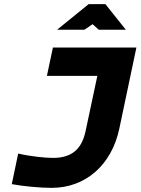

<svg xmlns="http://www.w3.org/2000/svg" viewBox="-20 -900 680 929"><path d="M236 -136C198 -136 129 -143 68 -157L37 -9C90 1 174 9 230 9C395 9 520 -103 557 -276L640 -670H236L207 -533H451L394 -265C373 -166 314 -136 236 -136ZM256 -756H388L428 -783L458 -756H589L490 -880H409Z"/></svg>

Font: LT Wave Text Black Italic
Style: Regular
Weight: 900
Designer: Daniel Lyons
Version: Version 2.5 (Glyphs App)